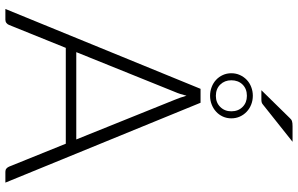

<svg xmlns="http://www.w3.org/2000/svg" viewBox="-212 -868 1081 696"><g transform="rotate(90 328.0 -520.5)"><path d="M486 -257 342 -614.5Q334.5 -632 327.5 -656.5Q324.5 -644.5 321 -633.8Q317.5 -623 313.5 -614L169.5 -257ZM642.5 0H603Q596 0 591.5 -3.8Q587 -7.5 584.5 -13.5L501.5 -219H154L71 -13.5Q69 -8 64 -4Q59 0 52 0H13L302.5 -707.5H353ZM246 -819Q246 -836 252.5 -850.2Q259 -864.5 270 -875Q281 -885.5 296 -891.2Q311 -897 327.5 -897Q344.5 -897 359.2 -891.2Q374 -885.5 385.2 -875Q396.5 -864.5 403 -850.2Q409.5 -836 409.5 -819Q409.5 -802.5 403 -788.2Q396.5 -774 385.2 -763.8Q374 -753.5 359.2 -747.8Q344.5 -742 327.5 -742Q311 -742 296 -747.8Q281 -753.5 270 -763.8Q259 -774 252.5 -788.2Q246 -802.5 246 -819ZM271.5 -819Q271.5 -795 287 -779Q302.5 -763 328 -763Q352.5 -763 368.2 -779Q384 -795 384 -819Q384 -844 368.2 -859.8Q352.5 -875.5 328 -875.5Q302.5 -875.5 287 -859.8Q271.5 -844 271.5 -819ZM494.5 -1041 360 -934Q355.5 -930 351 -929Q346.5 -928 340.5 -928H307.5L407.5 -1030Q413.5 -1037 419.8 -1039Q426 -1041 438 -1041Z"/></g></svg>

Font: Lato 2
Style: Regular
Weight: 300
Designer: Lukasz Dziedzic with Adam Twardoch and Botio Nikoltchev
Foundry: tyPoland Lukasz Dziedzic
Version: Version 2.015; 2015-08-06; http://www.latofonts.com/